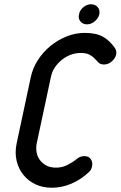

<svg xmlns="http://www.w3.org/2000/svg" viewBox="-20 -879 565 899"><path d="M387 -765Q368 -765 356.5 -779Q345 -793 350 -812Q354 -832 370.5 -845.5Q387 -859 406 -859Q426 -859 437.5 -845.5Q449 -832 445 -812Q440 -793 423.5 -779Q407 -765 387 -765ZM337 -133Q354 -148 375 -148Q396 -148 405.5 -133.5Q415 -119 411 -100Q408 -83 394 -71Q357 -37 313 -18.5Q269 0 223 0Q179 0 145 -16.5Q111 -33 88.5 -61.5Q66 -90 57.5 -127.5Q49 -165 58 -208L124 -517Q133 -560 157.5 -598Q182 -636 216.5 -664Q251 -692 292 -708.5Q333 -725 377 -725Q431 -725 463 -706.5Q495 -688 518 -654Q527 -641 524 -624Q520 -606 503.5 -591.5Q487 -577 467 -577Q451 -577 442 -585.5Q433 -594 423.5 -604.5Q414 -615 399 -623Q384 -631 357 -631Q334 -631 312 -623Q290 -615 270.5 -599.5Q251 -584 237 -563.5Q223 -543 218 -517L152 -208Q148 -188 151 -168Q154 -148 165.5 -131.5Q177 -115 196 -104.5Q215 -94 243 -94Q271 -94 296.5 -107Q322 -120 337 -133Z"/></svg>

Font: VDS
Style: Italic
Weight: 400
Designer: artmaker
Foundry: artmaker
Version: Version 1.000 2009 initial release